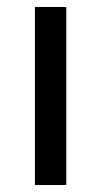

<svg xmlns="http://www.w3.org/2000/svg" viewBox="-20 -530 290 550"><path d="M80.1 -510V0H169.9V-510Z"/></svg>

Font: Estedad-FD-VF Thin
Style: Regular
Weight: 100
Designer: Amin Abedi
Version: Version 5.0